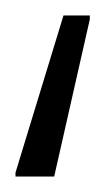

<svg xmlns="http://www.w3.org/2000/svg" viewBox="-20 -38 136 248"><path d="M0 190V185L62 -18H96V-13L50 190Z"/></svg>

Font: Saira SemiExpanded ExtraLight
Style: Regular
Weight: 250
Width: 6
Designer: Hector Gatti with collaboration of the Omnibus-Type team
Foundry: Omnibus-Type
Version: Version 1.101